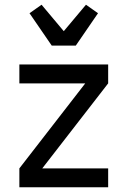

<svg xmlns="http://www.w3.org/2000/svg" viewBox="-20 -793 540 813"><path d="M62 0V-80L341 -440H62V-520H438V-440L159 -80H438V0ZM199 -600 105 -737 156 -773 250 -661 344 -773 395 -737 301 -600Z"/></svg>

Font: Iosevka Medium
Style: Regular
Weight: 500
Monospace: yes
Designer: Belleve Invis
Foundry: Belleve Invis
Version: Version 32.5.0; ttfautohint (v1.8.4)